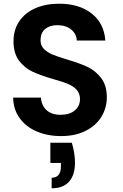

<svg xmlns="http://www.w3.org/2000/svg" viewBox="-20 -728 664 1037"><path d="M310 7Q237 7 178.5 -18Q120 -43 86 -90Q52 -137 51 -201H201Q204 -158 231.5 -133Q259 -108 307 -108Q356 -108 384 -131.5Q412 -155 412 -193Q412 -224 393 -244Q374 -264 345.5 -275.5Q317 -287 267 -301Q199 -321 156.5 -340.5Q114 -360 83.5 -399.5Q53 -439 53 -505Q53 -567 84 -613Q115 -659 171 -683.5Q227 -708 299 -708Q407 -708 474.5 -655.5Q542 -603 549 -509H395Q393 -545 364.5 -568.5Q336 -592 289 -592Q248 -592 223.5 -571Q199 -550 199 -510Q199 -482 217.5 -463.5Q236 -445 263.5 -433.5Q291 -422 341 -407Q409 -387 452 -367Q495 -347 526 -307Q557 -267 557 -202Q557 -146 528 -98Q499 -50 443 -21.5Q387 7 310 7ZM368 43Q385 100 385 151Q385 217 353 253Q321 289 259 289V232Q309 232 309 170V152H252V43Z"/></svg>

Font: Fz Poppins SemBd
Style: Regular
Weight: 600
Designer: Ninad Kale (Devanagari), Jonny Pinhorn (Latin)
Foundry: Indian Type Foundry
Version: Vit hóa bi Vntype.Com & FontZin.Com